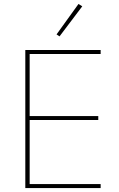

<svg xmlns="http://www.w3.org/2000/svg" viewBox="-20 -951 601 971"><path d="M396 -919 377 -931 266 -777 281 -767ZM489 0V-20H130V-344H477V-364H130V-678H489V-698H108V0Z"/></svg>

Font: IBM Plex Devanagari Thin
Style: Regular
Weight: 100
Designer: Mike Abbink, Paul van der Laan, Pieter van Rosmalen, Erin McLaughlin
Foundry: Bold Monday
Version: Version 1.0